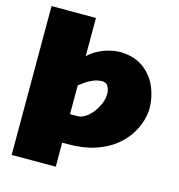

<svg xmlns="http://www.w3.org/2000/svg" viewBox="-133 -897 1108 1187"><g transform="rotate(15 420.5 -303.5)"><path d="M49.8 -779.8H334V-535.2Q364.3 -564 400.1 -581.5Q436 -599.1 470.5 -607.2Q504.9 -615.2 529.8 -615.2Q619.1 -615.2 679 -574Q738.8 -532.7 768.8 -465.6Q798.8 -398.4 798.8 -320.8Q798.8 -288.1 785.9 -243.9Q772.9 -199.7 743.4 -153.8Q713.9 -107.9 663.6 -68.6Q613.3 -29.3 539.6 -5.1Q465.8 19 363.8 19H332V172.9H49.8ZM475.1 -412.1Q444.8 -412.1 417.7 -400.9Q390.6 -389.6 369.1 -374.8Q347.7 -359.9 333 -348.1V-164.1H380.9Q405.8 -164.1 430.7 -180.4Q455.6 -196.8 476.6 -223.9Q497.6 -251 510.3 -282.7Q522.9 -314.5 522.9 -345.2Q522.9 -368.2 512 -390.1Q501 -412.1 475.1 -412.1Z"/></g></svg>

Font: Rammetto One
Style: Regular
Weight: 400
Designer: Vernon Adams
Foundry: Vernon Adams
Version: Version 1.100; ttfautohint (v1.8.4.7-5d5b)